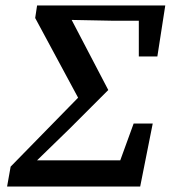

<svg xmlns="http://www.w3.org/2000/svg" viewBox="-20 -684 626 704"><path d="M6 0 19 -73 294 -354 284 -293 109 -618 116 -664H586L557 -477H489V-659L540 -608H392L240 -611L239 -589L226 -643L377 -354L233 -210L88 -69L111 -123L110 -96H472L402 -44L470 -231H540L494 0Z"/></svg>

Font: Source Serif 4 18pt SemiBold
Style: Italic
Weight: 600
Italic angle: -12°
Designer: Frank Grießhammer
Foundry: Adobe Systems Incorporated
Version: Version 4.004;hotconv 1.0.116;makeotfexe 2.5.65601